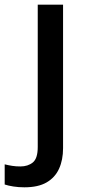

<svg xmlns="http://www.w3.org/2000/svg" viewBox="-78 -559 372 819"><path d="M26 240Q1 240 -21 236.5Q-43 233 -58 228V142Q-42 146 -26 148.5Q-10 151 9 151Q41 151 62 134Q83 117 83 68V-539H191V73Q191 123 174 160.5Q157 198 121 219Q85 240 26 240Z"/></svg>

Font: Noto Sans Adlam Unjoined Medium
Style: Regular
Weight: 500
Version: Version 3.001